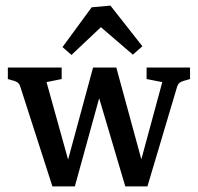

<svg xmlns="http://www.w3.org/2000/svg" viewBox="-20 -659 708 685"><path d="M559 -366 503 -377V-418H658V-377L634 -370Q626 -368 620.5 -363.5Q615 -359 612 -350L506 6H458ZM229 6H167L52 -351Q48 -365 32 -370L8 -377V-418H200V-377L146 -366L239 -32ZM330 -418H395L500 -33L490 6H427L315 -372ZM247 6H197L312 -418H364ZM203 -491 307 -633 374 -639 488 -494 454 -464 340 -562 235 -463Z"/></svg>

Font: Rasa Medium
Style: Regular
Weight: 500
Designer: Anna Giedrys (Yrsa+Rasa design), David Brezina (Yrsa art-direction, Rasa art-direction, design)
Foundry: Rosetta Type Foundry
Version: Version 2.004